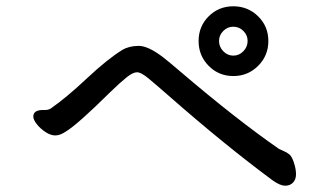

<svg xmlns="http://www.w3.org/2000/svg" viewBox="-20 -688 1040 611"><path d="M722.5 -668Q769 -668 801.5 -636Q834 -604 834 -557.5Q834 -511 801.5 -478.5Q769 -446 722.5 -446Q676 -446 644 -478.5Q612 -511 612 -557.5Q612 -604 644 -636Q676 -668 722.5 -668ZM677 -557.5Q677 -539 690.5 -525Q704 -511 722.5 -511Q741 -511 754.5 -525Q768 -539 768 -557.5Q768 -576 754.5 -589.5Q741 -603 722.5 -603Q704 -603 690.5 -589.5Q677 -576 677 -557.5ZM86 -317Q86 -338 117 -338H124Q134 -338 142 -343Q192 -378 257 -439Q322 -500 369 -529Q391 -542 421.5 -542Q452 -542 500 -505Q518 -491 553 -461Q731 -309 868 -214Q876 -210 884.5 -206.5Q893 -203 901 -196.5Q909 -190 915.5 -170Q922 -150 922 -133.5Q922 -117 912.5 -107Q903 -97 887.5 -97Q872 -97 849 -113Q696 -226 516 -384Q476 -419 452.5 -438.5Q429 -458 416 -458Q403 -458 383 -442Q363 -426 331 -395Q227 -292 189 -269Q171 -257 156 -257Q141 -257 124.5 -268Q108 -279 97 -293Q86 -307 86 -317Z"/></svg>

Font: LXGW ZhenKai
Style: Regular
Weight: 400
Designer: LXGW / Fontworks Inc.
Foundry: LXGW / Fontworks Inc.
Version: Version 0.800;June 8, 2025